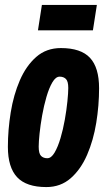

<svg xmlns="http://www.w3.org/2000/svg" viewBox="-20 -749 437 779"><path d="M168 10Q87 10 49.5 -30Q12 -70 12 -153Q12 -222 23.5 -293Q35 -364 60.5 -423Q86 -482 127 -518Q168 -554 227 -554Q308 -554 345 -514.5Q382 -475 382 -391Q382 -321 370.5 -250.5Q359 -180 333.5 -121Q308 -62 267 -26Q226 10 168 10ZM172 -107Q188 -107 201.5 -130Q215 -153 225.5 -188.5Q236 -224 243 -263.5Q250 -303 253.5 -338Q257 -373 257 -392Q257 -419 247.5 -428.5Q238 -438 222 -438Q206 -438 192.5 -415Q179 -392 168.5 -356Q158 -320 151 -280.5Q144 -241 140.5 -207Q137 -173 137 -154Q137 -126 146.5 -116.5Q156 -107 172 -107ZM134 -626 150 -729H373L357 -626Z"/></svg>

Font: Georama Condensed
Style: Bold Italic
Weight: 700
Width: 3
Italic angle: -9°
Designer: Jean-Baptiste Levee
Foundry: Production Type
Version: Version 1.000